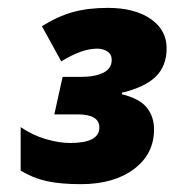

<svg xmlns="http://www.w3.org/2000/svg" viewBox="-20 -743 454 485"><path d="M400.9 -621.1Q400.9 -576.7 373.8 -549.8Q346.7 -522.9 288.1 -508.8V-504.9Q333 -493.7 351.1 -470.9Q369.1 -448.2 369.1 -416Q369.1 -354 318.4 -315.9Q267.6 -277.8 184.1 -277.8Q132.3 -277.8 97.4 -285.6Q62.5 -293.5 32.2 -312V-421.9Q63 -400.9 96.4 -391.4Q129.9 -381.8 157.2 -381.8Q231 -381.8 231 -420.9Q231 -454.1 175.8 -454.1H117.2L138.2 -548.8H185.1Q219.7 -548.8 241 -559.3Q262.2 -569.8 262.2 -591.8Q262.2 -605.5 251.5 -612.8Q240.7 -620.1 225.1 -620.1Q186.5 -620.1 134.8 -587.9L85.9 -676.8Q126.5 -702.1 164.6 -712.6Q202.6 -723.1 252.9 -723.1Q319.8 -723.1 360.4 -695.3Q400.9 -667.5 400.9 -621.1Z"/></svg>

Font: Open Sans Extrabold
Style: Italic
Weight: 800
Italic angle: -12°
Foundry: Ascender Corporation
Version: Version 1.10